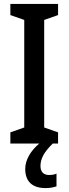

<svg xmlns="http://www.w3.org/2000/svg" viewBox="-20 -800 351 982"><path d="M187 49C187 12 205 -22 250 -66H277V-123L206 -148V-698L277 -723V-780H33V-723L104 -698V-148L33 -123V-66H181C139 -31 109 16 109 64C109 126 143 162 213 162C237 162 255 158 269 153V88C260 92 249 95 231 95C203 95 187 79 187 49Z"/></svg>

Font: Noto Sans Malayalam UI Condensed Medium
Style: Regular
Weight: 500
Width: 3
Designer: Jelle Bosma - Monotype Design Team
Foundry: Monotype Imaging Inc.
Version: Version 2.104